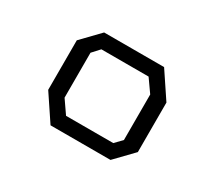

<svg xmlns="http://www.w3.org/2000/svg" viewBox="-83 -895 765 685"><g transform="rotate(30 300.0 -552.0)"><path d="M176.5 -743 106 -670V-466L176.5 -360.5H423.5L494 -433.5V-637.5L423.5 -743ZM170.5 -471V-656L198 -686H392.5L429.5 -633.5V-446L402 -417.5H207.5Z"/></g></svg>

Font: Kode
Style: Regular
Weight: 400
Monospace: yes
Designer: Isa Ozler
Foundry: Kadena LLC
Version: Version 1.000;gftools[0.9.28]